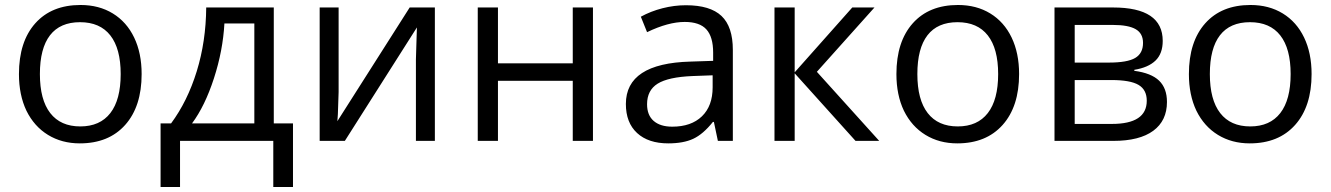

<svg xmlns="http://www.w3.org/2000/svg" viewBox="-20 -565 5336 770"><path d="M303 -545Q187 -545 121.5 -471.5Q56 -398 56 -268Q56 -184 86 -121Q117 -58 172.5 -24Q228 10 300 10Q416 10 482 -64Q548 -138 548 -268Q548 -352 518 -414.5Q488 -477 432.5 -511Q377 -545 303 -545ZM301 -476Q381 -476 422.5 -423Q464 -370 464 -268Q464 -165 422.5 -111.5Q381 -58 302 -58Q223 -58 181.5 -111.5Q140 -165 140 -268Q140 -371 180.5 -423.5Q221 -476 301 -476Z M1078 -70V-535H807Q806 -399 769 -279Q732 -159 666 -70H624V185H702V0H1076V185H1155V-70ZM880 -471H1000V-70H750Q802 -140 838 -251Q874 -362 880 -471Z M1262 0H1363L1652 -455L1650 -392L1648 -327V0H1724V-535H1623L1333 -79L1335 -107L1338 -196V-535H1262Z M1896 0H1977V-241H2277V0H2358V-535H2277V-311H1977V-535H1896Z M2919 -365Q2919 -458 2873.5 -501Q2828 -544 2731 -544Q2684 -544 2637 -532Q2590 -520 2550 -498L2575 -436Q2660 -477 2726 -477Q2786 -477 2813 -447Q2840 -417 2840 -354V-321L2749 -318Q2490 -311 2490 -148Q2490 -73 2535 -31.5Q2580 10 2660 10Q2721 10 2760.5 -8.5Q2800 -27 2839 -76H2843L2859 0H2919ZM2575 -147Q2575 -203 2617.5 -229.5Q2660 -256 2757 -260L2838 -263V-215Q2838 -140 2795 -98.5Q2752 -57 2676 -57Q2628 -57 2601.5 -80Q2575 -103 2575 -147Z M3167 -535H3086V0H3167V-271L3411 0H3506L3256 -277L3487 -535H3398L3167 -275Z M3822 -545Q3706 -545 3640.5 -471.5Q3575 -398 3575 -268Q3575 -184 3605 -121Q3636 -58 3691.5 -24Q3747 10 3819 10Q3935 10 4001 -64Q4067 -138 4067 -268Q4067 -352 4037 -414.5Q4007 -477 3951.5 -511Q3896 -545 3822 -545ZM3820 -476Q3900 -476 3941.5 -423Q3983 -370 3983 -268Q3983 -165 3941.5 -111.5Q3900 -58 3821 -58Q3742 -58 3700.5 -111.5Q3659 -165 3659 -268Q3659 -371 3699.5 -423.5Q3740 -476 3820 -476Z M4444 -535H4209V0H4445Q4550 0 4605 -40.5Q4660 -81 4660 -156Q4660 -211 4628.5 -241.5Q4597 -272 4529 -281V-285Q4585 -294 4614 -322Q4643 -350 4643 -401Q4643 -535 4444 -535ZM4427 -314H4290V-465H4443Q4505 -465 4534.5 -448Q4564 -431 4564 -393Q4564 -351 4532.5 -332.5Q4501 -314 4427 -314ZM4439 -68H4290V-244H4437Q4513 -244 4546 -224.5Q4579 -205 4579 -161Q4579 -68 4439 -68Z M4995 -545Q4879 -545 4813.5 -471.5Q4748 -398 4748 -268Q4748 -184 4778 -121Q4809 -58 4864.5 -24Q4920 10 4992 10Q5108 10 5174 -64Q5240 -138 5240 -268Q5240 -352 5210 -414.5Q5180 -477 5124.5 -511Q5069 -545 4995 -545ZM4993 -476Q5073 -476 5114.5 -423Q5156 -370 5156 -268Q5156 -165 5114.5 -111.5Q5073 -58 4994 -58Q4915 -58 4873.5 -111.5Q4832 -165 4832 -268Q4832 -371 4872.5 -423.5Q4913 -476 4993 -476Z"/></svg>

Font: OpenSansMMV
Style: Regular
Weight: 400
Designer: Steve Matteson
Foundry: Ascender Corporation
Version: Version 4.000